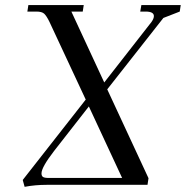

<svg xmlns="http://www.w3.org/2000/svg" viewBox="-20 -722 726 750"><path d="M68.8 -19 314.9 -333 172.9 -637.2Q161.6 -660.2 152.6 -668.5Q143.6 -676.8 122.1 -676.8H86.9L90.8 -702.1H307.1L303.2 -676.8H258.8L387.2 -399.9L571.8 -636.2Q581.1 -649.4 581.1 -659.2Q581.1 -676.8 548.8 -676.8H527.8L532.2 -702.1H686L682.1 -676.8L618.2 -651.9L398.9 -373L560.1 -25.9L556.2 0H162.1Q117.2 0 76.2 7.8ZM142.1 -44.9Q142.1 -34.7 147.9 -30.8Q153.8 -26.9 169.9 -26.9H457L327.1 -306.2L190.9 -131.8Q142.1 -68.4 142.1 -44.9Z"/></svg>

Font: Dihjauti S
Style: Bold Italic
Weight: 700
Italic angle: -9°
Designer: T. Christopher White
Version: Version 3.0.0